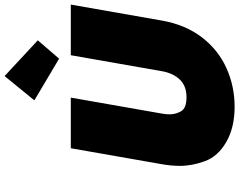

<svg xmlns="http://www.w3.org/2000/svg" viewBox="-123 -914 1044 838"><g transform="rotate(-90 399.0 -495.0)"><path d="M392 -708 322 -309Q319 -292 319 -277Q319 -250 332.5 -226.5Q346 -203 394 -203Q442 -203 470 -231.5Q498 -260 507 -309L577 -708H798L728 -309Q710 -208 655.5 -136.5Q601 -65 521.5 -29Q442 7 352 7Q262 7 199 -29Q136 -65 115 -121.5Q94 -178 94 -232Q94 -268 101 -309L171 -708ZM562 -759 380 -867 486 -997 642 -852Z"/></g></svg>

Font: Fz Poppins Black
Style: Italic
Weight: 900
Italic angle: -10°
Designer: Ninad Kale (Devanagari), Jonny Pinhorn (Latin)
Foundry: Indian Type Foundry
Version: Vit hóa bi Vntype.Com & FontZin.Com